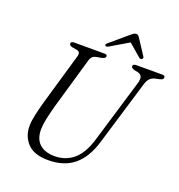

<svg xmlns="http://www.w3.org/2000/svg" viewBox="-155 -1005 1071 1146"><g transform="rotate(20 381.0 -432.0)"><path d="M503.5 -201.5 624.5 -604Q631.5 -629.5 626.8 -643.8Q622 -658 602 -663.5L577 -668.5Q557.5 -675.5 557.5 -685.5Q557.5 -700 579 -700H745Q761.5 -700 761.5 -688Q761.5 -680.5 757.2 -676.5Q753 -672.5 740 -669L711.5 -663Q691.5 -658 679 -645.2Q666.5 -632.5 658 -603L536 -198Q504.5 -92 441.5 -39.5Q378.5 13 277 13Q187.5 13 145.2 -32Q103 -77 104 -144Q104 -173 114.2 -218.2Q124.5 -263.5 136.5 -305.5L230.5 -629Q239.5 -658.5 215 -664L181.5 -670Q163.5 -675.5 164 -687Q164 -700 185 -700H377Q394 -700 394 -688.5Q394 -676 372 -670.5L332.5 -663Q308.5 -657.5 300.5 -629.5L206.5 -305Q192 -252.5 184 -213.8Q176 -175 175.5 -146.5Q175 -85.5 209.2 -54Q243.5 -22.5 305.5 -22.5Q375 -22.5 425.5 -65.2Q476 -108 503.5 -201.5ZM597.5 -745.5Q589 -740 579.5 -748.5L501 -816L387 -748.5Q372 -740 366 -746Q359.5 -753 371.5 -763L485 -859.5Q494 -867 500.8 -871.2Q507.5 -875.5 515.5 -875.5Q523.5 -875.5 528.2 -871.2Q533 -867 537.5 -859.5L601 -762.5Q604.5 -757.5 602.8 -752.8Q601 -748 597.5 -745.5Z"/></g></svg>

Font: Fraunces 72pt S050 Light
Style: Italic
Weight: 300
Italic angle: -16°
Version: Version 1.000; ttfautohint (v1.8.3)